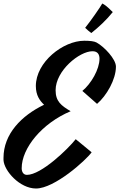

<svg xmlns="http://www.w3.org/2000/svg" viewBox="-60 -995 683 1098"><path d="M495 -401C549 -447 603 -540 603 -614C603 -657 536 -728 492 -752C479 -759 455 -762 422 -762C301 -762 145 -640 145 -503C145 -449 168 -419 192 -396C63 -334 -40 -229 -40 -92V-80C-37 -18 53 83 146 83C252 83 431 -78 464 -124C439 -144 412 -168 373 -199C329 -143 176 5 94 5C73 5 64 -13 64 -33C64 -148 180 -290 344 -359C290 -391 258 -415 258 -479C258 -591 394 -702 469 -702C499 -702 509 -683 509 -659C509 -599 461 -516 411 -475ZM585 -926C578 -931 552 -962 525 -975C512 -952 460 -877 427 -836C432 -830 456 -810 462 -806C505 -840 549 -881 585 -926Z"/></svg>

Font: Yesteryear
Style: Regular
Weight: 400
Designer: Astigmatic (AOETI)
Foundry: Astigmatic (AOETI)
Version: Version 1.000